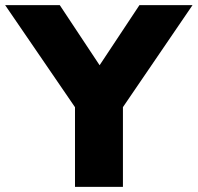

<svg xmlns="http://www.w3.org/2000/svg" viewBox="-58 -725 767 745"><path d="M233 0V-362L270 -255L-38 -705H174L343 -450H314L483 -705H689L382 -255L419 -362V0Z"/></svg>

Font: Nunito Sans 11pt Black
Style: Regular
Weight: 900
Version: Version 3.101;gftools[0.9.27]